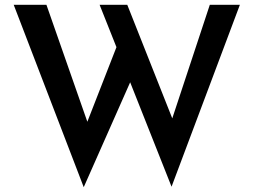

<svg xmlns="http://www.w3.org/2000/svg" viewBox="-20 -744 1054 798"><path d="M693 32 521 -402 328 34 37 -724H173L343 -238L464 -548L394 -724H509L696 -252L852 -724H977Z"/></svg>

Font: Josefin Sans SemiBold
Style: Regular
Weight: 600
Designer: Santiago Orozco
Foundry: Typemade
Version: Version 2.000